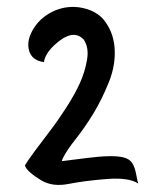

<svg xmlns="http://www.w3.org/2000/svg" viewBox="-20 -751 461 547"><path d="M98 -237Q55 -263 51 -280Q58 -292 79 -320.5Q100 -349 122 -377.5Q144 -406 168.5 -444Q193 -482 207.5 -514Q222 -546 228 -581Q234 -616 218 -639Q191 -666 150.5 -635.5Q110 -605 105 -574Q70 -579 62.5 -608Q55 -637 76.5 -671Q98 -705 139 -722Q175 -736 212 -729Q249 -722 272 -699Q303 -663 306.5 -614.5Q310 -566 290 -516.5Q270 -467 246 -427.5Q222 -388 192 -350Q183 -339 174 -325.5Q165 -312 160 -302Q155 -292 157 -292Q158 -292 228.5 -301Q299 -310 330 -303Q348 -299 356 -287.5Q364 -276 368 -254Q372 -232 374 -228Q347 -246 284 -241Q221 -236 175.5 -227Q130 -218 98 -237Z"/></svg>

Font: HarSinai
Style: Regular
Weight: 400
Version: Version 1.1